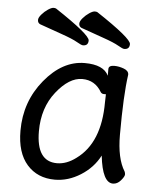

<svg xmlns="http://www.w3.org/2000/svg" viewBox="-53 -764 681 834"><g transform="rotate(5 287.5 -347.5)"><path d="M288 -568Q281 -568 260.5 -580Q240 -592 192.5 -608.5Q145 -625 95 -643Q84 -648 84 -661Q84 -671 96 -685Q108 -699 123 -709Q138 -719 147 -719Q154 -719 158 -717Q311 -616 311 -591Q311 -568 288 -568ZM468 -568Q461 -568 440.5 -580Q420 -592 372.5 -608.5Q325 -625 275 -643Q264 -648 264 -661Q264 -671 276 -685Q288 -699 303 -709Q318 -719 327 -719Q334 -719 338 -717Q491 -616 491 -591Q491 -568 468 -568ZM220 -48Q262 -48 303 -79Q405 -153 405 -330L406 -365H397Q388 -365 383 -372Q354 -422 298 -422Q241 -422 185.5 -352Q130 -282 130 -180Q130 -48 220 -48ZM217 24Q141 24 95.5 -27.5Q50 -79 50 -175Q50 -302 128 -397Q206 -492 303 -492Q385 -492 407 -446V-475Q407 -491 432 -491Q452 -491 473.5 -483Q495 -475 495 -458Q482 -368 482 -195Q482 -92 516 -38Q519 -32 519 -25Q519 -16 504 1.5Q489 19 470 19Q424 19 411 -98Q383 -44 329 -10Q275 24 217 24Z"/></g></svg>

Font: LXGW WenKai Lite Medium
Style: Regular
Weight: 500
Designer: LXGW / Fontworks Inc.
Foundry: LXGW / Fontworks Inc.
Version: Version 1.511; March 25, 2025